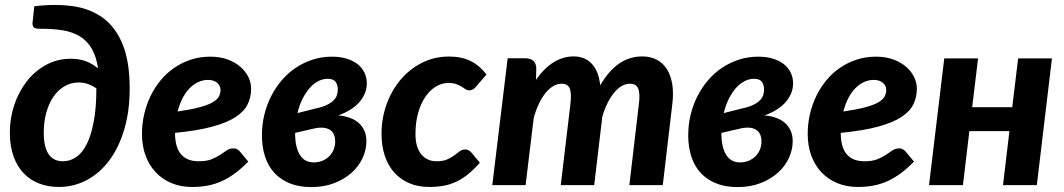

<svg xmlns="http://www.w3.org/2000/svg" viewBox="-20 -753 4328 781"><path d="M119.5 -727.5Q205.5 -738 277 -727.8Q348.5 -717.5 399.8 -679.5Q451 -641.5 479.2 -571.8Q507.5 -502 507.5 -393Q507.5 -300 485.2 -225.8Q463 -151.5 424 -99.8Q385 -48 332.5 -20.2Q280 7.5 219.5 7.5Q176.5 7.5 140 -6.2Q103.5 -20 76.8 -47.8Q50 -75.5 35 -117Q20 -158.5 20 -214Q20 -272.5 38.2 -326.5Q56.5 -380.5 89 -422.2Q121.5 -464 167.2 -489Q213 -514 268.5 -514Q303 -514 329.8 -503.8Q356.5 -493.5 379 -474.5Q371.5 -524 352.8 -555.8Q334 -587.5 304.2 -605.5Q274.5 -623.5 233.5 -630Q192.5 -636.5 139.5 -636Q122 -636 116.2 -643.2Q110.5 -650.5 113 -666ZM236 -97Q265 -97 290 -114Q315 -131 333 -167Q351 -203 361.5 -259.2Q372 -315.5 372 -393.5Q357.5 -404 339.2 -410.8Q321 -417.5 300 -417.5Q268.5 -417.5 242.2 -402Q216 -386.5 197.2 -359.2Q178.5 -332 168.2 -294.5Q158 -257 158 -213.5Q158 -182 163.5 -159.8Q169 -137.5 179.2 -123.8Q189.5 -110 203.8 -103.5Q218 -97 236 -97Z M1001.5 -392.5Q1001.5 -358 987.5 -329Q973.5 -300 938.5 -277Q903.5 -254 843.5 -237.8Q783.5 -221.5 692 -212.5V-211.5Q692 -97 788.5 -97Q820.5 -97 840.8 -105.2Q861 -113.5 875.5 -123.2Q890 -133 902.2 -141.2Q914.5 -149.5 930.5 -149.5Q937.5 -149.5 943.8 -146.2Q950 -143 955 -137.5L990 -95.5Q963 -68.5 937.5 -49.2Q912 -30 884.5 -17.2Q857 -4.5 827 1.5Q797 7.5 761 7.5Q715.5 7.5 678 -8Q640.5 -23.5 613.8 -51.8Q587 -80 572.2 -119.8Q557.5 -159.5 557.5 -208.5Q557.5 -249.5 566.5 -288.5Q575.5 -327.5 592.5 -362.5Q609.5 -397.5 633.8 -426.8Q658 -456 689 -477.2Q720 -498.5 756.8 -510.5Q793.5 -522.5 835 -522.5Q875.5 -522.5 906.8 -510.8Q938 -499 959 -480.2Q980 -461.5 990.8 -438.5Q1001.5 -415.5 1001.5 -392.5ZM827 -428Q805 -428 785.5 -418.8Q766 -409.5 750 -392.8Q734 -376 722 -352.2Q710 -328.5 702.5 -299.5Q758 -307.5 792.2 -316.8Q826.5 -326 845.2 -337Q864 -348 870.5 -360.5Q877 -373 877 -387.5Q877 -394.5 874 -401.8Q871 -409 865 -414.8Q859 -420.5 849.5 -424.2Q840 -428 827 -428Z M1472 -414.5Q1472.5 -375 1443.8 -340Q1415 -305 1356 -283.5Q1380.5 -281.5 1401.5 -274.2Q1422.5 -267 1437.8 -254Q1453 -241 1461.8 -222.2Q1470.5 -203.5 1470.5 -179Q1470.5 -145 1455.5 -111.5Q1440.5 -78 1411.5 -51.5Q1382.5 -25 1340.8 -8.5Q1299 8 1246 8Q1197 8 1159.8 -6.8Q1122.5 -21.5 1097 -48.8Q1071.5 -76 1058.5 -115Q1045.5 -154 1045.5 -202Q1045.5 -245.5 1055.2 -286Q1065 -326.5 1083.2 -362.2Q1101.5 -398 1127 -427.5Q1152.5 -457 1184.2 -478Q1216 -499 1252.8 -510.8Q1289.5 -522.5 1330 -522.5Q1365 -522.5 1391.5 -514Q1418 -505.5 1435.8 -491Q1453.5 -476.5 1462.8 -456.8Q1472 -437 1472 -414.5ZM1180.5 -212.5Q1180 -155 1200 -122.8Q1220 -90.5 1261.5 -92.5Q1280 -93.5 1295.2 -100.8Q1310.5 -108 1321.2 -119.5Q1332 -131 1337.8 -146.2Q1343.5 -161.5 1343.5 -178Q1343.5 -192 1339 -203.8Q1334.5 -215.5 1324.8 -223Q1315 -230.5 1299.2 -233Q1283.5 -235.5 1261 -231ZM1313 -432.5Q1293.5 -432.5 1274.5 -422.8Q1255.5 -413 1239.5 -394.8Q1223.5 -376.5 1210.5 -350.8Q1197.5 -325 1190 -293L1261 -311Q1290.5 -317 1308.8 -325.8Q1327 -334.5 1337 -344.8Q1347 -355 1350.5 -366.2Q1354 -377.5 1354 -389Q1354 -408 1345 -420.2Q1336 -432.5 1313 -432.5Z M1932 -91Q1907 -63 1883.8 -44.2Q1860.5 -25.5 1836.2 -14Q1812 -2.5 1785 2.5Q1758 7.5 1725.5 7.5Q1680.5 7.5 1644.8 -7.8Q1609 -23 1583.8 -51.2Q1558.5 -79.5 1545.2 -119.5Q1532 -159.5 1532 -209Q1532 -272 1552.5 -328.8Q1573 -385.5 1609.5 -428.8Q1646 -472 1696.2 -497.5Q1746.5 -523 1806 -523Q1857.5 -523 1894 -505Q1930.5 -487 1959 -450L1914.5 -398.5Q1910 -393 1903.5 -389.2Q1897 -385.5 1889.5 -385.5Q1880.5 -385.5 1873.5 -390.2Q1866.5 -395 1857.8 -400.5Q1849 -406 1836.5 -410.8Q1824 -415.5 1803.5 -415.5Q1777.5 -415.5 1753.2 -401Q1729 -386.5 1710.5 -359.5Q1692 -332.5 1681 -294.2Q1670 -256 1670 -208Q1670 -153.5 1693.8 -125.2Q1717.5 -97 1755.5 -97Q1782 -97 1799 -104.5Q1816 -112 1828 -121Q1840 -130 1849.8 -137.5Q1859.5 -145 1872.5 -145Q1879.5 -145 1885.8 -141.8Q1892 -138.5 1897 -133L1932 -91Z M1982.5 0 2045 -516H2116Q2137.5 -516 2149.5 -505.5Q2161.5 -495 2161.5 -472L2160 -428Q2194 -476.5 2232.5 -500Q2271 -523.5 2313.5 -523.5Q2359 -523.5 2387.2 -493.5Q2415.5 -463.5 2421.5 -406Q2457 -466.5 2499.2 -495Q2541.5 -523.5 2593 -523.5Q2625.5 -523.5 2650.8 -510.5Q2676 -497.5 2692.2 -472.5Q2708.5 -447.5 2714.5 -411Q2720.5 -374.5 2714.5 -327.5L2676 0H2540L2578.5 -327.5Q2584.5 -374 2575.8 -393.2Q2567 -412.5 2543 -412.5Q2525.5 -412.5 2509.2 -403.2Q2493 -394 2478.5 -376.5Q2464 -359 2451.5 -334.2Q2439 -309.5 2430 -278L2397 0H2261L2300 -327.5Q2305.5 -374 2297.5 -393.2Q2289.5 -412.5 2265 -412.5Q2247 -412.5 2230.5 -402.8Q2214 -393 2199.2 -375Q2184.5 -357 2172.2 -331.2Q2160 -305.5 2151 -273.5L2118 0Z M3206 -414.5Q3206.5 -375 3177.8 -340Q3149 -305 3090 -283.5Q3114.5 -281.5 3135.5 -274.2Q3156.5 -267 3171.8 -254Q3187 -241 3195.8 -222.2Q3204.5 -203.5 3204.5 -179Q3204.5 -145 3189.5 -111.5Q3174.5 -78 3145.5 -51.5Q3116.5 -25 3074.8 -8.5Q3033 8 2980 8Q2931 8 2893.8 -6.8Q2856.5 -21.5 2831 -48.8Q2805.5 -76 2792.5 -115Q2779.5 -154 2779.5 -202Q2779.5 -245.5 2789.2 -286Q2799 -326.5 2817.2 -362.2Q2835.5 -398 2861 -427.5Q2886.5 -457 2918.2 -478Q2950 -499 2986.8 -510.8Q3023.5 -522.5 3064 -522.5Q3099 -522.5 3125.5 -514Q3152 -505.5 3169.8 -491Q3187.5 -476.5 3196.8 -456.8Q3206 -437 3206 -414.5ZM2914.5 -212.5Q2914 -155 2934 -122.8Q2954 -90.5 2995.5 -92.5Q3014 -93.5 3029.2 -100.8Q3044.5 -108 3055.2 -119.5Q3066 -131 3071.8 -146.2Q3077.5 -161.5 3077.5 -178Q3077.5 -192 3073 -203.8Q3068.5 -215.5 3058.8 -223Q3049 -230.5 3033.2 -233Q3017.5 -235.5 2995 -231ZM3047 -432.5Q3027.5 -432.5 3008.5 -422.8Q2989.5 -413 2973.5 -394.8Q2957.5 -376.5 2944.5 -350.8Q2931.5 -325 2924 -293L2995 -311Q3024.5 -317 3042.8 -325.8Q3061 -334.5 3071 -344.8Q3081 -355 3084.5 -366.2Q3088 -377.5 3088 -389Q3088 -408 3079 -420.2Q3070 -432.5 3047 -432.5Z M3709.5 -392.5Q3709.5 -358 3695.5 -329Q3681.5 -300 3646.5 -277Q3611.5 -254 3551.5 -237.8Q3491.5 -221.5 3400 -212.5V-211.5Q3400 -97 3496.5 -97Q3528.5 -97 3548.8 -105.2Q3569 -113.5 3583.5 -123.2Q3598 -133 3610.2 -141.2Q3622.5 -149.5 3638.5 -149.5Q3645.5 -149.5 3651.8 -146.2Q3658 -143 3663 -137.5L3698 -95.5Q3671 -68.5 3645.5 -49.2Q3620 -30 3592.5 -17.2Q3565 -4.5 3535 1.5Q3505 7.5 3469 7.5Q3423.5 7.5 3386 -8Q3348.5 -23.5 3321.8 -51.8Q3295 -80 3280.2 -119.8Q3265.5 -159.5 3265.5 -208.5Q3265.5 -249.5 3274.5 -288.5Q3283.5 -327.5 3300.5 -362.5Q3317.5 -397.5 3341.8 -426.8Q3366 -456 3397 -477.2Q3428 -498.5 3464.8 -510.5Q3501.5 -522.5 3543 -522.5Q3583.5 -522.5 3614.8 -510.8Q3646 -499 3667 -480.2Q3688 -461.5 3698.8 -438.5Q3709.5 -415.5 3709.5 -392.5ZM3535 -428Q3513 -428 3493.5 -418.8Q3474 -409.5 3458 -392.8Q3442 -376 3430 -352.2Q3418 -328.5 3410.5 -299.5Q3466 -307.5 3500.2 -316.8Q3534.5 -326 3553.2 -337Q3572 -348 3578.5 -360.5Q3585 -373 3585 -387.5Q3585 -394.5 3582 -401.8Q3579 -409 3573 -414.8Q3567 -420.5 3557.5 -424.2Q3548 -428 3535 -428Z M4259 -515.5 4197.5 0H4060L4086 -219.5H3923L3897 0H3759L3821 -515.5H3958.5L3934.5 -317H4097.5L4121.5 -515.5Z"/></svg>

Font: Lato Heavy
Style: Italic
Weight: 800
Italic angle: -7°
Designer: Lukasz Dziedzic
Foundry: tyPoland Lukasz Dziedzic
Version: Version 2.007; 2014-02-27